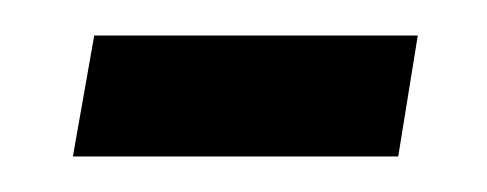

<svg xmlns="http://www.w3.org/2000/svg" viewBox="-20 -335 274 108"><path d="M21 -247 33 -315H215L204 -247Z"/></svg>

Font: Georama Condensed
Style: Italic
Weight: 400
Width: 3
Italic angle: -9°
Designer: Jean-Baptiste Levee
Foundry: Production Type
Version: Version 1.000